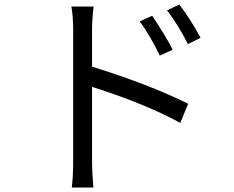

<svg xmlns="http://www.w3.org/2000/svg" viewBox="-20 -790 1040 853"><path d="M656 -720Q718 -628 747 -569L690 -543Q647 -632 601 -695ZM777 -770Q833 -694 871 -622L815 -594Q771 -681 722 -744ZM305 -75V-657Q305 -720 297 -761H396Q389 -707 389 -657V-494Q645 -414 816 -329L781 -244Q623 -330 389 -404V-75Q389 -21 395 43H299Q305 -5 305 -75Z"/></svg>

Font: Noto Sans SC
Style: Regular
Weight: 400
Designer: Ryoko NISHIZUKA  (kana, bopomofo & ideographs); Paul D. Hunt (Latin, Greek & Cyrillic); Sandoll Communications , Soo-you
Foundry: Adobe
Version: Version 2.002;hotconv 1.0.116;makeotfexe 2.5.65601